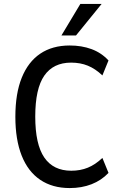

<svg xmlns="http://www.w3.org/2000/svg" viewBox="-20 -945 615 975"><path d="M334 10Q246 10 184 -32Q122 -74 90 -155Q58 -236 58 -352Q58 -470 90.5 -550.5Q123 -631 184.5 -672.5Q246 -714 334 -714Q395 -714 445 -695.5Q495 -677 531 -638L500 -562Q464 -596 426 -611.5Q388 -627 341 -627Q251 -627 205 -561Q159 -495 159 -353Q159 -212 205 -145Q251 -78 342 -78Q388 -78 426 -93.5Q464 -109 500 -143L531 -67Q495 -29 445 -9.5Q395 10 334 10ZM292 -765 388 -925H496L366 -765Z"/></svg>

Font: Nunito Sans 10pt Condensed SemiBold
Style: Regular
Weight: 600
Width: 3
Designer: Vernon Adams
Foundry: Vernon Adams
Version: Version 3.101;gftools[0.9.27]